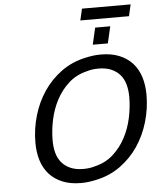

<svg xmlns="http://www.w3.org/2000/svg" viewBox="-65 -1074 934 1140"><g transform="rotate(-5 402.0 -503.5)"><path d="M372 12Q308 12 261 -7.5Q214 -27 183 -61.5Q152 -96 137 -144Q122 -192 122 -250Q122 -332 145 -410.5Q168 -489 211.5 -553.5Q255 -618 318.5 -664Q382 -710 463 -727Q485 -732 507.5 -735Q530 -738 554 -738Q618 -738 665 -718.5Q712 -699 743 -664.5Q774 -630 789 -582Q804 -534 804 -476Q804 -394 781 -315.5Q758 -237 714.5 -172.5Q671 -108 607.5 -62Q544 -16 463 1Q441 6 418.5 9Q396 12 372 12ZM463 -80Q526 -95 571 -135.5Q616 -176 645 -230.5Q674 -285 687.5 -348Q701 -411 701 -472Q701 -512 692 -545.5Q683 -579 662.5 -603.5Q642 -628 610 -642Q578 -656 533 -656Q494 -656 463 -646Q400 -631 355 -590.5Q310 -550 281 -495.5Q252 -441 238.5 -378Q225 -315 225 -254Q225 -214 234 -180.5Q243 -147 263.5 -122.5Q284 -98 316 -84Q348 -70 393 -70Q432 -70 463 -80ZM512 -800 535 -900H625L602 -800ZM451 -950 467 -1019H757L741 -950Z"/></g></svg>

Font: Perun
Style: Italic
Weight: 400
Italic angle: -12°
Foundry: Copyright (c) Stefan Peev, Context Ltd, 2016
Version: Version 1.027